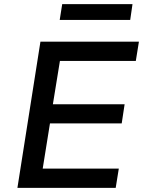

<svg xmlns="http://www.w3.org/2000/svg" viewBox="-20 -906 696 926"><path d="M64 0 175 -705H650L635 -612H269L235 -403H581L567 -311H221L186 -93H553L538 0ZM268 -810 280 -886H619L608 -810Z"/></svg>

Font: Nunito Sans 7pt SemiBold
Style: Italic
Weight: 600
Italic angle: -9°
Designer: Vernon Adams
Foundry: Vernon Adams
Version: Version 3.101;gftools[0.9.27]